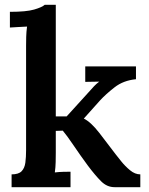

<svg xmlns="http://www.w3.org/2000/svg" viewBox="-20 -775 615 795"><path d="M28 0V-53Q57 -53 69.5 -66Q82 -79 85 -101.5Q88 -124 88 -153V-585Q88 -602 88.5 -622.5Q89 -643 92 -665Q75 -664 54.5 -663Q34 -662 21 -661V-726Q89 -726 121.5 -735.5Q154 -745 165 -755H211V-293H256L345 -391Q359 -407 369.5 -418Q380 -429 391 -437L333 -436V-500H543V-447Q491 -442 454.5 -413.5Q418 -385 395 -360L327 -284Q356 -270 391 -225L459 -136Q466 -127 482 -107Q498 -87 518.5 -70Q539 -53 561 -53V0H454Q423 0 398.5 -24.5Q374 -49 344 -89Q313 -131 285 -172.5Q257 -214 240 -234L211 -233V-143Q211 -126 210.5 -104Q210 -82 207 -61Q223 -63 241 -63.5Q259 -64 272 -64V0Z"/></svg>

Font: Lora SemiBold
Style: Regular
Weight: 600
Designer: Olga Karpushina, Alexei Vanyashin (Cyrillic)
Foundry: Cyreal
Version: Version 3.011; ttfautohint (v1.8.4.7-5d5b)